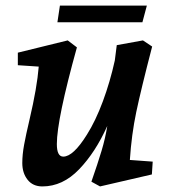

<svg xmlns="http://www.w3.org/2000/svg" viewBox="-20 -656 609 689"><path d="M60 -71Q60 -101 66.5 -136.5Q73 -172 86 -227Q113 -342 119 -417L44 -422V-467L223 -511L256 -486Q184 -227 184 -139Q184 -94 207 -94Q243 -94 292 -173Q323 -222 349 -292Q375 -362 392 -439L399 -494L493 -511L526 -489Q486 -335 469 -254Q452 -173 446 -82L528 -76L525 -30L339 13L308 -4Q331 -70 344.5 -115Q358 -160 365 -204Q323 -110 264 -48.5Q205 13 132 13Q98 13 79 -11Q60 -35 60 -71ZM195 -636H507L491 -576H186Z"/></svg>

Font: Andada Pro
Style: Bold Italic
Weight: 700
Italic angle: -7°
Designer: Carolina Giovagnoli
Foundry: Huerta Tipografica
Version: Version 3.005; ttfautohint (v1.8.4)